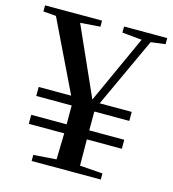

<svg xmlns="http://www.w3.org/2000/svg" viewBox="-111 -797 796 885"><g transform="rotate(15 286.5 -354.5)"><path d="M64 -295H233V-205H64V-162H233L230 -37L121 -29V0H451V-29L342 -37L341 -162H508V-205H341V-295H508V-338H355L509 -671L578 -680V-709H372V-680L466 -671L318 -346L172 -673L267 -680V-709H-5V-680L56 -675L219 -338H64Z"/></g></svg>

Font: Noto Serif CJK SC SemiBold
Style: Regular
Weight: 600
Designer: Ryoko NISHIZUKA 西塚涼子 (kana & ideographs); Frank Grießhammer (Latin, Greek & Cyrillic); Wenlong ZHANG 张文龙 (bopomofo); San
Foundry: Adobe
Version: Version 2.001;hotconv 1.1.0;makeotfexe 2.6.0